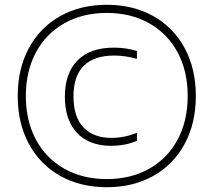

<svg xmlns="http://www.w3.org/2000/svg" viewBox="-20 -771 892 802"><path d="M54 -370Q54 -483.5 100.5 -569.8Q147 -656 231.2 -703.5Q315.5 -751 426 -751Q536.5 -751 620.8 -703.5Q705 -656 751.5 -569.8Q798 -483.5 798 -370Q798 -256.5 751.5 -170.2Q705 -84 620.8 -36.5Q536.5 11 426 11Q315.5 11 231.2 -36.5Q147 -84 100.5 -170.2Q54 -256.5 54 -370ZM764 -370Q764 -473.5 722 -552Q680 -630.5 603.2 -673.8Q526.5 -717 426 -717Q325.5 -717 248.8 -673.8Q172 -630.5 130 -552Q88 -473.5 88 -370Q88 -266.5 130 -188Q172 -109.5 248.8 -66.2Q325.5 -23 426 -23Q526.5 -23 603.2 -66.2Q680 -109.5 722 -188Q764 -266.5 764 -370ZM251 -367Q251 -465.5 304 -518.8Q357 -572 456 -572Q507 -572 552 -558V-525Q504 -539 457 -539Q374 -539 330.5 -496.8Q287 -454.5 287 -369Q287 -282 328.8 -238.5Q370.5 -195 446 -195Q498 -195 552 -216V-183Q504.5 -162 443 -162Q385 -162 341.8 -185.2Q298.5 -208.5 274.8 -254.5Q251 -300.5 251 -367Z"/></svg>

Font: Encode Sans Semi Condensed Thin
Style: Regular
Weight: 250
Width: 4
Designer: Multiple Designers
Foundry: Impallari Type
Version: Version 2.000